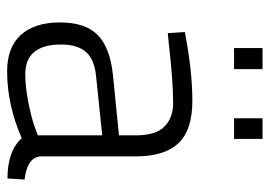

<svg xmlns="http://www.w3.org/2000/svg" viewBox="-129 -618 757 539"><g transform="rotate(90 249.5 -348.5)"><path d="M419 -351V-83Q423 -46 484 -39L481 9Q404 9 368 -31Q274 10 180 10Q113 10 78 -28.5Q43 -67 43 -138.5Q43 -210 78.5 -244.5Q114 -279 190 -287L360 -304V-351Q360 -407 335.5 -431.5Q311 -456 270 -456Q206 -456 104 -444L73 -441L70 -489Q180 -510 262.5 -510Q345 -510 382 -471Q419 -432 419 -351ZM105 -142Q105 -41 188 -41Q224 -41 267 -49.5Q310 -58 335 -67L360 -76V-257L197 -240Q148 -236 126.5 -212Q105 -188 105 -142ZM115 -627V-707H174V-627ZM312 -627V-707H370V-627Z"/></g></svg>

Font: Titillium Web[RUS by Daymarius]
Style: Regular
Weight: 300
Designer: Cyrillization by Daymarius
Foundry: Cyrillization by Daymarius
Version: Version 1.002 September 12, 2018